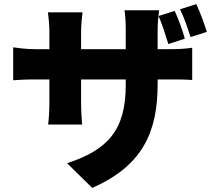

<svg xmlns="http://www.w3.org/2000/svg" viewBox="-20 -839 1040 933"><path d="M985 -684C974 -721 953 -778 934 -819L855 -794C875 -753 892 -702 906 -659ZM878 -651C868 -689 848 -745 829 -786L750 -761C770 -719 784 -668 798 -625ZM746 -600V-692C746 -731 750 -763 753 -789H585C589 -764 591 -731 591 -692V-600H374V-680C374 -721 378 -755 381 -779H213C216 -755 220 -720 220 -681V-600H155C103 -600 67 -606 44 -609V-449C73 -451 103 -453 155 -453H220V-345C220 -298 217 -259 214 -234H379C377 -259 374 -298 374 -345V-453H591V-425C591 -205 502 -110 306 -46L428 74C673 -33 746 -198 746 -429V-453H796C851 -453 886 -453 914 -450V-607C879 -602 851 -600 795 -600Z"/></svg>

Font: Noto Sans CJK Black
Style: Bold
Weight: 900
Designer: Ryoko NISHIZUKA (kana & ideographs); Paul D. Hunt (Latin, Greek & Cyrillic); Wenlong ZHANG (bopomofo); Sandoll Communica
Foundry: Adobe Systems Incorporated
Version: Version 1.000;PS 1;hotconv 1.0.78;makeotf.lib2.5.61930